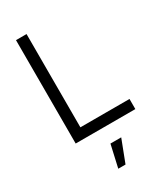

<svg xmlns="http://www.w3.org/2000/svg" viewBox="-238 -809 986 1158"><g transform="rotate(-30 255.0 -230.0)"><path d="M80 0H495.5V-70.5H153.5V-720H80ZM261.5 105 226.5 260H277L336.5 105Z"/></g></svg>

Font: Hauora
Style: Regular
Weight: 400
Designer: Mikhail Sharanda
Foundry: WCYS & Co.
Version: Version 1.010